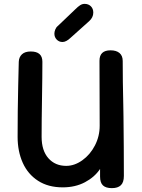

<svg xmlns="http://www.w3.org/2000/svg" viewBox="-20 -969 732 992"><path d="M618 -366Q620 -208 620 -60Q620 -27 604.5 -12Q589 3 558 3Q527 3 512 -11Q497 -25 497 -57V-96Q469 -54 419 -27.5Q369 -1 304 -1Q229 -1 176.5 -35Q124 -69 97.5 -128Q71 -187 71 -262Q71 -395 74 -525L77 -650Q78 -674 93.5 -688.5Q109 -703 139 -703Q199 -703 199 -650Q199 -574 197 -458Q195 -342 195 -262Q195 -191 230 -151.5Q265 -112 322 -112Q365 -112 405.5 -141Q446 -170 470.5 -217.5Q495 -265 495 -319L494 -655Q494 -709 551 -709Q581 -709 597.5 -695Q614 -681 614 -654Q614 -550 617 -427Q617 -388 618 -366ZM261 -795Q261 -805 265.5 -816.5Q270 -828 279 -835L368 -920Q383 -935 394 -942Q405 -949 417 -949Q437 -949 449.5 -936.5Q462 -924 462 -904Q462 -879 441 -860L345 -774Q322 -752 303 -752Q285 -752 273 -764.5Q261 -777 261 -795Z"/></svg>

Font: Mali SemiBold
Style: Regular
Weight: 600
Designer: Kitiyaporn Chalermlarp | Katatrad Aksorn Co.,Ltd.
Foundry: Cadson Demak Co.,Ltd.
Version: Version 1.000; ttfautohint (v1.6)